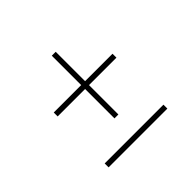

<svg xmlns="http://www.w3.org/2000/svg" viewBox="-111 -646 693 693"><g transform="rotate(-45 235.0 -300.0)"><path d="M85 -85V-105H385V-85ZM385 -365V-345H245V-195H225V-345H85V-365H225V-515H245V-365Z"/></g></svg>

Font: Raleway Thin
Style: Regular
Weight: 100
Designer: Matt McInerney, Pablo Impallari, Rodrigo Fuenzalida
Foundry: Matt McInerney, Pablo Impallari, Rodrigo Fuenzalida
Version: Version 4.026